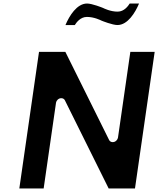

<svg xmlns="http://www.w3.org/2000/svg" viewBox="-20 -1094 897 1089"><path d="M555.8 -976.9C559.8 -975.2 617.8 -952 646.2 -952C704.1 -952 747.1 -1022.3 768.6 -1074H715.7C707.2 -1060.6 684.6 -1028 647.1 -1028C606 -1028 569.6 -1046.4 564.1 -1049.1C560.1 -1050.8 502.2 -1074 473.8 -1074C415.8 -1074 372.9 -1003.7 351.3 -952H404.3C412.8 -965.4 435.4 -998 472.8 -998C513.9 -998 550.4 -979.6 555.8 -976.9ZM297.8 -512C299.3 -522.7 311.2 -537 326.4 -537H328.4C336.5 -537 344.2 -532.7 347.8 -525.5L596.3 -25H745.6L857.3 -800H719.3L649.1 -313C647.6 -302.3 635.6 -288 620.5 -288H618.5C610.4 -288 602.7 -292.3 599.1 -299.5L350.6 -800H201.3L89.6 -25H227.6Z"/></svg>

Font: Hussar Ekologiczny
Style: Regular
Weight: 400
Foundry: Cannot Into Space Fonts
Version: Version 0.97